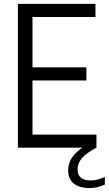

<svg xmlns="http://www.w3.org/2000/svg" viewBox="-20 -760 559 988"><path d="M72.2 0V-740H471.3V-672.5H147.2V-67.5H476.3V0ZM130.3 -346V-413.5H424.5V-346ZM441.8 207.7Q387.6 207.7 359.2 184Q330.7 160.3 330.7 116.8Q330.7 88.8 342.9 64.2Q355.1 39.5 381.6 16.9Q408.2 -5.8 451.5 -28.2L476.3 0Q438.8 19.5 417.7 37.9Q396.6 56.2 388 74.6Q379.3 93 379.3 112.5Q379.3 140.5 396.3 154.5Q413.3 168.6 447.8 168.6Q463.4 168.6 480.6 164.4Q497.8 160.2 519.5 150.4V189.8Q500.7 198.5 481.6 203.1Q462.4 207.7 441.8 207.7Z"/></svg>

Font: Encode Sans Condensed Thin
Style: Regular
Weight: 100
Width: 3
Designer: Multiple Designers
Foundry: Impallari Type
Version: Version 3.002